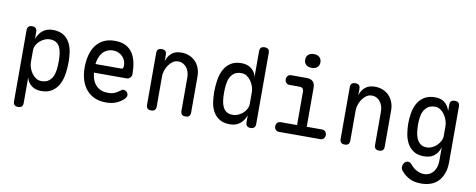

<svg xmlns="http://www.w3.org/2000/svg" viewBox="-78 -1137 4356 1758"><g transform="rotate(10 2100.0 -258.5)"><path d="M135 -560Q158 -560 169 -548.5Q180 -537 180 -514V-450Q189 -475 202.5 -495Q216 -515 234 -529.5Q252 -544 275 -552Q298 -560 327 -560Q388 -560 426 -536Q464 -512 485 -473.5Q506 -435 513 -388Q520 -341 520 -294Q520 -240 512 -186Q504 -132 482 -88.5Q460 -45 420 -17.5Q380 10 317 10Q262 10 225.5 -19.5Q189 -49 180 -94V145Q180 168 169 179Q158 190 135 190Q112 190 101 179Q90 168 90 145V-514Q90 -537 101 -548.5Q112 -560 135 -560ZM318 -470Q291 -470 266 -459Q241 -448 222 -430.5Q203 -413 191.5 -390.5Q180 -368 180 -344V-234Q180 -210 189 -183Q198 -156 214 -133Q230 -110 252.5 -95Q275 -80 302 -80Q345 -80 370 -98Q395 -116 408.5 -145.5Q422 -175 426 -212.5Q430 -250 430 -288Q430 -327 425 -360.5Q420 -394 407.5 -418.5Q395 -443 373 -456.5Q351 -470 318 -470Z M1059 -132Q1078 -132 1090.5 -118.5Q1103 -105 1103 -88Q1103 -79 1098.5 -70.5Q1094 -62 1082 -50Q1066 -35 1048 -24Q1030 -13 1009.5 -5Q989 3 966.5 6.5Q944 10 919 10Q861 10 815.5 -9.5Q770 -29 738.5 -65.5Q707 -102 690 -154.5Q673 -207 673 -272Q673 -329 685.5 -381.5Q698 -434 725.5 -473.5Q753 -513 797 -536.5Q841 -560 905 -560Q965 -560 1005 -539.5Q1045 -519 1069.5 -482Q1094 -445 1104.5 -395.5Q1115 -346 1115 -287Q1115 -269 1102 -254.5Q1089 -240 1068 -240H765Q769 -200 782 -169.5Q795 -139 815 -119.5Q835 -100 861.5 -90Q888 -80 920 -80Q965 -80 991.5 -94Q1018 -108 1033 -120Q1041 -127 1046 -129.5Q1051 -132 1059 -132ZM765 -320H1009Q1014 -320 1019.5 -326Q1025 -332 1025 -353Q1025 -374 1017 -395Q1009 -416 993.5 -432.5Q978 -449 955.5 -459.5Q933 -470 905 -470Q874 -470 849.5 -459Q825 -448 807.5 -428Q790 -408 779.5 -380.5Q769 -353 765 -320Z M1385 -316V-35Q1385 -12 1374 -1Q1363 10 1340 10Q1317 10 1306 -1Q1295 -12 1295 -35V-515Q1295 -538 1306 -549Q1317 -560 1340 -560Q1363 -560 1374 -549Q1385 -538 1385 -515V-456Q1399 -504 1433 -532Q1467 -560 1522 -560Q1562 -560 1595.5 -546.5Q1629 -533 1653.5 -508Q1678 -483 1691.5 -448Q1705 -413 1705 -370V-35Q1705 -12 1694 -1Q1683 10 1660 10Q1637 10 1626 -1Q1615 -12 1615 -35V-344Q1615 -370 1608 -393.5Q1601 -417 1587.5 -435Q1574 -453 1554 -464Q1534 -475 1507 -475Q1480 -475 1457.5 -459Q1435 -443 1419 -419.5Q1403 -396 1394 -368Q1385 -340 1385 -316Z M2265 10Q2242 10 2231 -1.5Q2220 -13 2220 -36V-100Q2211 -75 2197.5 -55Q2184 -35 2166 -20.5Q2148 -6 2125 2Q2102 10 2073 10Q2012 10 1974 -14Q1936 -38 1915 -76.5Q1894 -115 1887 -162.5Q1880 -210 1880 -256Q1880 -310 1888 -364.5Q1896 -419 1918 -462.5Q1940 -506 1980 -533Q2020 -560 2083 -560Q2138 -560 2174.5 -530.5Q2211 -501 2220 -456V-695Q2220 -718 2231 -729Q2242 -740 2265 -740Q2288 -740 2299 -729Q2310 -718 2310 -695V-36Q2310 -13 2299 -1.5Q2288 10 2265 10ZM2082 -80Q2109 -80 2134 -91Q2159 -102 2178 -119.5Q2197 -137 2208.5 -159.5Q2220 -182 2220 -206V-316Q2220 -340 2211 -367Q2202 -394 2186 -417Q2170 -440 2147.5 -455Q2125 -470 2098 -470Q2055 -470 2030 -452Q2005 -434 1991.5 -404.5Q1978 -375 1974 -337.5Q1970 -300 1970 -262Q1970 -223 1975 -189.5Q1980 -156 1992.5 -131.5Q2005 -107 2027 -93.5Q2049 -80 2082 -80Z M2912 -90Q2932 -90 2943.5 -77.5Q2955 -65 2955 -45Q2955 -25 2943.5 -12.5Q2932 0 2912 0H2528Q2508 0 2496.5 -12.5Q2485 -25 2485 -45Q2485 -65 2496.5 -77.5Q2508 -90 2528 -90H2680V-400Q2680 -420 2670 -430Q2660 -440 2640 -440H2549Q2529 -440 2517 -452.5Q2505 -465 2505 -485Q2505 -505 2517 -517.5Q2529 -530 2549 -530H2690Q2731 -530 2750.5 -510.5Q2770 -491 2770 -450V-90ZM2720 -629Q2687 -629 2668 -646Q2649 -663 2649 -692Q2649 -722 2668 -739.5Q2687 -757 2720 -757Q2753 -757 2772 -739.5Q2791 -722 2791 -692Q2791 -663 2772 -646Q2753 -629 2720 -629Z M3185 -316V-35Q3185 -12 3174 -1Q3163 10 3140 10Q3117 10 3106 -1Q3095 -12 3095 -35V-515Q3095 -538 3106 -549Q3117 -560 3140 -560Q3163 -560 3174 -549Q3185 -538 3185 -515V-456Q3199 -504 3233 -532Q3267 -560 3322 -560Q3362 -560 3395.5 -546.5Q3429 -533 3453.5 -508Q3478 -483 3491.5 -448Q3505 -413 3505 -370V-35Q3505 -12 3494 -1Q3483 10 3460 10Q3437 10 3426 -1Q3415 -12 3415 -35V-344Q3415 -370 3408 -393.5Q3401 -417 3387.5 -435Q3374 -453 3354 -464Q3334 -475 3307 -475Q3280 -475 3257.5 -459Q3235 -443 3219 -419.5Q3203 -396 3194 -368Q3185 -340 3185 -316Z M4020 -120Q4011 -90 3996.5 -69.5Q3982 -49 3963.5 -35.5Q3945 -22 3922 -16Q3899 -10 3873 -10Q3813 -10 3775.5 -35Q3738 -60 3717 -99Q3696 -138 3688 -186.5Q3680 -235 3680 -281Q3680 -328 3688 -377Q3696 -426 3718 -467Q3740 -508 3780 -534Q3820 -560 3883 -560Q3938 -560 3972 -532Q4006 -504 4020 -456V-515Q4020 -538 4031 -549Q4042 -560 4065 -560Q4088 -560 4099 -549Q4110 -538 4110 -515V0Q4110 63 4093 108.5Q4076 154 4046.5 183.5Q4017 213 3977 226.5Q3937 240 3892 240Q3822 240 3778 215.5Q3734 191 3706 156Q3698 147 3695 138Q3692 129 3692 120Q3692 112 3695 102Q3698 92 3704 83.5Q3710 75 3719 69.5Q3728 64 3739 64Q3750 64 3758 68.5Q3766 73 3773 82Q3784 95 3798 107.5Q3812 120 3828.5 129.5Q3845 139 3864 144.5Q3883 150 3904 150Q3922 150 3942.5 142.5Q3963 135 3980.5 117.5Q3998 100 4009 71.5Q4020 43 4020 0ZM3882 -95Q3909 -95 3934 -106.5Q3959 -118 3978 -137Q3997 -156 4008.5 -179Q4020 -202 4020 -226V-316Q4020 -340 4011 -368Q4002 -396 3986 -419.5Q3970 -443 3947.5 -459Q3925 -475 3898 -475Q3855 -475 3830 -457Q3805 -439 3791.5 -411.5Q3778 -384 3774 -351Q3770 -318 3770 -287Q3770 -255 3774 -221Q3778 -187 3790 -159Q3802 -131 3824 -113Q3846 -95 3882 -95Z"/></g></svg>

Font: Maple Mono NF
Style: Regular
Weight: 400
Monospace: yes
Designer: subframe7536
Version: Version 7.000